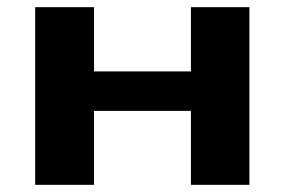

<svg xmlns="http://www.w3.org/2000/svg" viewBox="-20 -515 792 535"><path d="M675 -495V0H512V-206H242V0H78V-495H242V-316H512V-495Z"/></svg>

Font: Exo 2 Expanded
Style: Bold
Weight: 700
Width: 7
Designer: Natanael Gama
Version: Version 1.001;PS 001.001;hotconv 1.0.70;makeotf.lib2.5.58329